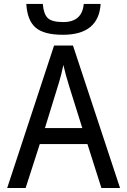

<svg xmlns="http://www.w3.org/2000/svg" viewBox="-20 -946 640 966"><path d="M490.2 0 419.9 -221.2H180.2L108.9 0H16.1L252 -716.8H347.2L584 0ZM394 -301.8 329.1 -508.8Q310.1 -569.3 298.8 -619.1Q289.1 -570.8 276.4 -529.8L206.1 -301.8ZM486.3 -926.3Q476.6 -771 296.4 -771Q201.2 -771 159.2 -807.1Q117.2 -843.3 112.3 -926.3H195.3Q199.2 -876.5 219.7 -855.7Q240.2 -835 298.3 -835Q393.1 -835 401.4 -926.3Z"/></svg>

Font: Noto Mono
Style: Regular
Weight: 400
Designer: Monotype Design Team
Foundry: Monotype Imaging Inc.
Version: Version 1.00